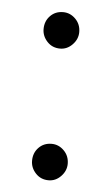

<svg xmlns="http://www.w3.org/2000/svg" viewBox="-40 -453 283 488"><g transform="rotate(5 101.5 -208.5)"><path d="M102 -87Q120 -87 133.5 -73.5Q147 -60 147 -40Q147 -22 133.5 -8Q120 6 102 6Q82 6 69 -8Q56 -22 56 -40Q56 -60 69 -73.5Q82 -87 102 -87ZM102 -423Q120 -423 133.5 -409.5Q147 -396 147 -376Q147 -358 133.5 -344Q120 -330 102 -330Q82 -330 69 -344Q56 -358 56 -376Q56 -396 69 -409.5Q82 -423 102 -423Z"/></g></svg>

Font: Dosis
Style: Book
Weight: 400
Designer: EdgarTolentino, PabloImpallari, IginoMarini
Foundry: EdgarTolentino, PabloImpallari, IginoMarini
Version: Version 1.007